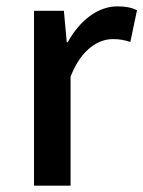

<svg xmlns="http://www.w3.org/2000/svg" viewBox="-20 -584 451 604"><path d="M87 0H202V-343C236 -430 290 -461 335 -461C357 -461 371 -458 390 -452L411 -552C394 -560 376 -564 349 -564C290 -564 232 -522 193 -451H190L181 -550H87Z"/></svg>

Font: DAIFUKU Sans JP Medium
Style: Regular
Weight: 500
Designer: Original font ‘Source Han Sans JP’ : Ryoko NISHIZUKA  (kana, bopomofo & ideographs); Paul D. Hunt (Latin, Greek & Cyrill
Foundry: Daifuku
Version: Version 1.000